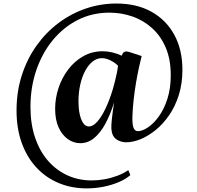

<svg xmlns="http://www.w3.org/2000/svg" viewBox="-20 -784 1090 1062"><path d="M71.5 -173Q71.5 -277.5 100.8 -368Q130 -458.5 182 -531.5Q234 -604.5 303.8 -656.8Q373.5 -709 455 -736.8Q536.5 -764.5 624 -764.5Q736 -764.5 817.8 -719Q899.5 -673.5 944.2 -591.2Q989 -509 989 -398Q989 -321.5 969 -258.2Q949 -195 915.5 -146.5Q882 -98 841 -64.8Q800 -31.5 757.8 -14.2Q715.5 3 678.5 3Q646 3 622.2 -14.5Q598.5 -32 596 -72.5Q595 -91.5 599 -127.8Q603 -164 611 -217.5Q591 -152.5 563.8 -101.5Q536.5 -50.5 501.8 -21.2Q467 8 424 8Q387 8 355.2 -14.5Q323.5 -37 304.2 -79.2Q285 -121.5 285 -182Q285 -241 303.8 -297.5Q322.5 -354 357.5 -400Q392.5 -446 440.8 -473.2Q489 -500.5 548.5 -500.5Q574 -500.5 600.8 -494.2Q627.5 -488 653 -476Q658.5 -491 665.2 -495.5Q672 -500 680.5 -499.5Q686.5 -499 693.8 -496.8Q701 -494.5 717 -489.2Q733 -484 763.5 -474Q757 -449 748.5 -410.2Q740 -371.5 732.2 -325.5Q724.5 -279.5 719.2 -232.2Q714 -185 712.5 -143Q711 -95.5 718.5 -77Q726 -58.5 742.5 -58.5Q767.5 -58.5 799 -79.8Q830.5 -101 859.2 -141Q888 -181 906.2 -238.2Q924.5 -295.5 924.5 -368Q924.5 -455.5 896.8 -520.5Q869 -585.5 821.2 -628.5Q773.5 -671.5 712.5 -692.8Q651.5 -714 585 -714Q490 -714 410.5 -673.8Q331 -633.5 272.2 -562.2Q213.5 -491 181 -396.2Q148.5 -301.5 148.5 -192.5Q148.5 -98.5 174 -23.2Q199.5 52 245.2 104.8Q291 157.5 352.8 185.8Q414.5 214 487.5 214Q522.5 214 558.8 207.5Q595 201 629 188.2Q663 175.5 689.5 157L701 184.5Q675.5 207 636.5 223.5Q597.5 240 552 249Q506.5 258 459.5 258Q375.5 258 304.8 228.5Q234 199 181.8 143Q129.5 87 100.5 7.2Q71.5 -72.5 71.5 -173ZM414 -222Q414 -187 420.2 -155.5Q426.5 -124 439.5 -104.2Q452.5 -84.5 472 -84.5Q494.5 -84.5 518.2 -111.2Q542 -138 564 -184.5Q586 -231 604 -290.5Q609.5 -309.5 615.8 -334Q622 -358.5 626.8 -382.2Q631.5 -406 632.5 -421Q621 -432.5 605.5 -442Q590 -451.5 574 -457Q558 -462.5 544 -462.5Q516.5 -462.5 492.8 -444Q469 -425.5 451.2 -392.2Q433.5 -359 423.8 -315.5Q414 -272 414 -222Z"/></svg>

Font: Merriweather 120pt
Style: Bold
Weight: 700
Designer: Eben Sorkin
Foundry: Eben Sorkin
Version: Version 2.100